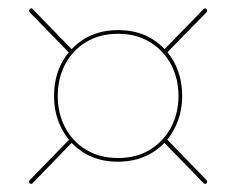

<svg xmlns="http://www.w3.org/2000/svg" viewBox="-20 -584 577 469"><path d="M53 -144.5 148.5 -242.5Q131.5 -263 121.8 -290Q112 -317 112 -349.5Q112 -382 121.5 -409Q131 -436 148 -456L53 -553.5Q49 -558 52.5 -561.5Q56 -566 60.5 -561L155 -464Q199.5 -510.5 268.5 -510.5Q338 -510.5 382 -464L476.5 -561Q481 -566 484.5 -561.5Q488 -558 484 -553.5L389 -456.5Q406 -436 415.5 -409Q425 -382 425 -349.5Q425 -317.5 415.2 -290.5Q405.5 -263.5 388.5 -243L484 -144.5Q488 -140.5 484.5 -136.5Q481 -132.5 476.5 -137.5L381.5 -235Q337 -189 267.5 -189Q199.5 -189 155 -235L60.5 -137.5Q56 -132.5 52.5 -136.5Q49 -140.5 53 -144.5ZM268.5 -198Q313 -198 346.2 -218.2Q379.5 -238.5 397.8 -273Q416 -307.5 416 -349.5Q416 -392 397.8 -426.5Q379.5 -461 346.2 -481.2Q313 -501.5 268.5 -501.5Q223.5 -501.5 190.2 -481.2Q157 -461 139 -426.5Q121 -392 121 -349.5Q121 -307.5 139 -273Q157 -238.5 190.2 -218.2Q223.5 -198 268.5 -198Z"/></svg>

Font: Fraunces 144pt
Style: Bold
Weight: 700
Version: Version 1.000;[b76b70a41]